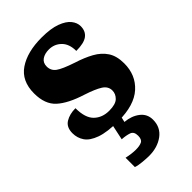

<svg xmlns="http://www.w3.org/2000/svg" viewBox="-238 -630 948 948"><g transform="rotate(-45 236.0 -155.5)"><path d="M228 10Q149 10 104.5 -6Q60 -22 42 -48.5Q24 -75 24 -108Q24 -150 52.5 -167.5Q81 -185 122 -185Q122 -117 152.5 -87.5Q183 -58 231 -58Q276 -58 294.5 -76Q313 -94 313 -118Q313 -147 285.5 -164.5Q258 -182 200 -201Q114 -228 71.5 -266.5Q29 -305 29 -381Q29 -468 89.5 -509Q150 -550 250 -550Q314 -550 353 -535.5Q392 -521 409.5 -499Q427 -477 427 -453Q427 -418 403 -400Q379 -382 325 -382Q325 -431 298.5 -457Q272 -483 234 -483Q205 -483 186 -470Q167 -457 167 -431Q167 -402 190 -385Q213 -368 279 -346Q330 -330 368 -309Q406 -288 427.5 -255.5Q449 -223 449 -171Q449 -90 393.5 -40Q338 10 228 10ZM212 239Q198 239 169.5 236.5Q141 234 124 228V163Q161 171 188 171Q215 171 230 163.5Q245 156 245 130Q245 101 225 94Q205 87 175 85L195 -9H255L245 34Q291 38 322 62Q353 86 353 126Q353 179 312.5 209Q272 239 212 239Z"/></g></svg>

Font: Noto Serif Armenian SemiCondensed Black
Style: Regular
Weight: 900
Width: 4
Designer: Monotype Design Team
Foundry: Monotype Imaging Inc.
Version: Version 2.008; ttfautohint (v1.8.4.7-5d5b)